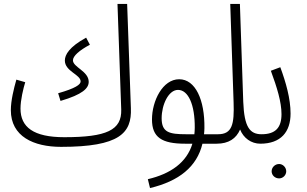

<svg xmlns="http://www.w3.org/2000/svg" viewBox="-20 -724 1556 974"><path d="M287 -212C399 -245 430 -276 430 -309C430 -363 350 -383 350 -418C350 -440 383 -469 436 -497L417 -533C331 -486 309 -446 309 -417C309 -362 389 -346 389 -311C389 -295 363 -276 275 -251Z M290 21C587 21 649 -49 644 -175L625 -704H576L595 -168C598 -64 521 -28 306 -28C150 -28 84 -79 84 -173C84 -217 98 -274 108 -307L63 -320C50 -274 35 -214 35 -165C35 -32 150 21 290 21Z M741 230C888 195 979 122 1007 5H1079C1099 5 1114 -1 1114 -20C1114 -38 1102 -43 1086 -43H1015C1016 -53 1017 -64 1017 -74C1019 -218 971 -322 889 -322C805 -322 751 -212 751 -118C751 -27 801 5 919 5H956C927 101 845 158 730 185ZM924 -43C839 -43 800 -52 800 -124C800 -193 835 -268 883 -268C935 -268 969 -193 968 -76C968 -64 967 -53 966 -43Z M1079 5C1140 5 1178 -21 1198 -67C1215 -24 1254 5 1301 5C1326 5 1335 -5 1335 -20C1335 -36 1326 -43 1307 -43C1248 -43 1219 -78 1214 -207L1197 -704H1148L1165 -205C1169 -94 1158 -43 1086 -43Z M1396 181C1415 181 1432 165 1432 145C1432 125 1415 108 1396 108C1375 108 1358 125 1358 145C1358 165 1375 181 1396 181Z M1300 5C1405 5 1454 -55 1454 -148C1454 -224 1430 -307 1402 -383L1354 -365C1385 -281 1408 -207 1408 -145C1408 -77 1378 -43 1307 -43Z"/></svg>

Font: Noto Sans Arabic ExtCond Light
Style: Regular
Weight: 300
Width: 2
Designer: Monotype Design Team, Nadine Chahine, Nizar Qandah and Khaled Hosny
Foundry: Monotype Imaging Inc.
Version: Version 2.012